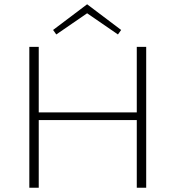

<svg xmlns="http://www.w3.org/2000/svg" viewBox="-20 -877 820 897"><path d="M387 -815 243 -716 228 -737 387 -857 546 -737 531 -716ZM619 -658H663V0H619V-316H161V0H117V-658H161V-352H619Z"/></svg>

Font: EauTest Light
Style: Regular
Weight: 300
Designer: Christian Thalmann (Catharsis Fonts)
Version: Version 0.001;PS 000.001;hotconv 1.0.88;makeotf.lib2.5.64775